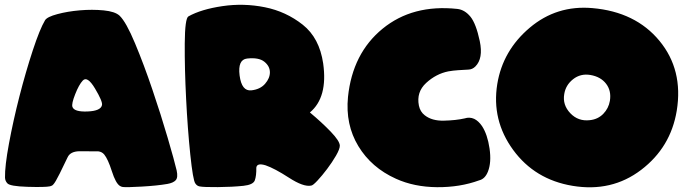

<svg xmlns="http://www.w3.org/2000/svg" viewBox="-20 -785 2912 805"><path d="M10.7 -16.6Q1.5 -26.4 1 -40.5Q0 -87.9 17.6 -183.1Q35.2 -278.3 61.5 -381.1Q87.9 -483.9 117.4 -573.7Q147 -663.6 168.9 -700.2Q177.7 -714.4 220.5 -725.8Q263.2 -737.3 314.9 -741.7Q366.7 -746.1 414.6 -741.5Q462.4 -736.8 481.4 -719.2Q508.8 -692.9 546.1 -603.5Q583.5 -514.2 619.1 -408.9Q654.8 -303.7 683.1 -207Q711.4 -110.4 720.7 -70.3Q727.1 -41 716.8 -29.5Q706.5 -18.1 681.2 -13.7Q638.2 -6.3 574.5 -2.7Q510.7 1 494.6 -1Q488.3 -2 482.9 -5.4Q465.3 -16.1 449 -67.1Q432.6 -118.2 417 -137.2Q407.7 -148.4 392.6 -150.4L312.5 -150.9Q274.9 -149.9 263.7 -126Q249 -95.2 230.5 -57.6Q211.9 -20 203.1 -11.2Q198.7 -5.9 189.9 -3.9Q169.9 0.5 95.5 -1.7Q21 -3.9 10.7 -16.6ZM327.1 -447.3Q311 -430.2 295.2 -389.9Q279.3 -349.6 283.7 -336.9Q291 -315.4 346.9 -317.6Q402.8 -319.8 407.7 -344.7Q410.6 -359.9 378.4 -413.8Q346.2 -467.8 327.1 -447.3Z M1279.3 -313.5Q1329.1 -272 1366.7 -232.9Q1404.3 -193.8 1404.8 -174.3Q1404.8 -160.2 1388.7 -132.3Q1372.6 -104.5 1351.6 -76.7Q1330.6 -48.8 1311 -27.8Q1291.5 -6.8 1284.2 -6.8Q1252.4 -0.5 1191.7 -39.8Q1130.9 -79.1 1093.8 -91.8Q1057.6 -103 1054.7 -82.5Q1055.2 -47.4 1048.3 -28.8Q1041.5 -10.3 1000.5 -5.9Q953.6 -1 893.3 -0.5Q833 0 816.9 -3.4Q805.7 -5.4 798.8 -16.1Q789.1 -29.3 777.8 -137.2Q766.6 -245.1 760.3 -371.1Q753.9 -497.1 754.6 -602.5Q755.4 -708 770 -716.3Q823.2 -746.1 912.6 -759.3Q1002 -772.5 1090.6 -754.6Q1179.2 -736.8 1249.3 -681.4Q1319.3 -626 1335 -519Q1355 -376.5 1279.3 -313.5ZM1033.7 -406.2Q1070.8 -410.2 1091.3 -433.6Q1111.8 -457 1111.6 -482.4Q1111.3 -507.8 1088.1 -526.4Q1064.9 -544.9 1016.1 -539.6Q976.1 -535.2 984.6 -468.5Q993.2 -401.9 1033.7 -406.2Z M1943.8 -493.2Q1922.4 -492.2 1901.1 -490.7Q1879.9 -489.3 1859.9 -485.8Q1808.6 -475.6 1766.8 -437.3Q1725.1 -398.9 1736.3 -342.3Q1741.7 -316.4 1760.7 -301.8Q1791 -277.8 1841.3 -279.1Q1891.6 -280.3 1928.2 -288.6Q1948.7 -295.4 1968.3 -286.6Q1986.3 -277.8 2001 -256.3Q2023.9 -221.2 2032.5 -162.6Q2041 -104 2025.9 -65.9Q2013.7 -34.7 1988.8 -28.8Q1908.7 0.5 1812.5 -0.2Q1716.3 -1 1640.1 -35.6Q1537.1 -82 1482.4 -172.4Q1427.7 -262.7 1439 -378.4Q1458 -561.5 1584 -664.6Q1710 -767.6 1897.5 -747.6Q1928.7 -744.1 1952.6 -714.8Q1976.1 -685.5 1991.5 -612.8Q2006.8 -540 1973.1 -506.3Q1960.4 -493.7 1943.8 -493.2Z M2817.4 -320.8Q2792 -167 2668.2 -72.8Q2544.4 21.5 2380.4 -5.9Q2222.2 -32.2 2131.3 -156.7Q2040.5 -281.2 2064.9 -432.6Q2087.9 -573.2 2200.9 -668.7Q2314 -764.2 2463.9 -751Q2644.5 -735.4 2744.9 -613.8Q2845.2 -492.2 2817.4 -320.8ZM2537.1 -362.3Q2543.9 -404.3 2521.2 -433.8Q2498.5 -463.4 2455.1 -470.7Q2414.1 -477.5 2382.8 -452.9Q2351.6 -428.2 2345.7 -390.6Q2337.9 -345.2 2371.1 -310.3Q2404.3 -275.4 2453.1 -281.2Q2486.8 -284.7 2509.3 -307.6Q2531.7 -330.6 2537.1 -362.3Z"/></svg>

Font: ARCO
Style: Regular
Weight: 700
Designer: Rafael Olivo Díaz, Denis Ignatov
Foundry: Rafael Olivo Díaz
Version: Version 1.10 March 1, 2019